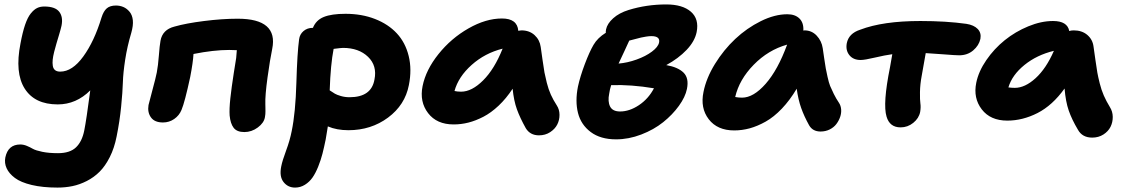

<svg xmlns="http://www.w3.org/2000/svg" viewBox="-20 -580 5060 861"><path d="M237.8 261.2Q171.4 261.2 122.3 249.5Q73.2 237.8 46.9 218Q20.5 198.2 9.8 174.8Q-1 151.4 3.9 126Q16.1 67.9 70.8 67.9Q85.4 67.9 100.1 74Q114.7 80.1 127.4 87.4Q140.1 94.7 169.7 100.8Q199.2 106.9 240.2 106.9Q293.5 106.9 320.8 80.8Q348.1 54.7 357.9 4.9Q367.2 -41 384.8 -174.8Q321.8 -111.8 238.8 -111.8Q135.7 -111.8 90.8 -182.6Q45.9 -253.4 71.8 -384.8Q81.1 -435.1 92.5 -468.8Q104 -502.4 118.2 -519.8Q132.3 -537.1 146.2 -543.9Q160.2 -550.8 178.2 -550.8Q227.5 -550.8 245.6 -527.3Q263.7 -503.9 255.9 -464.8Q252.4 -449.2 245.6 -426.5Q238.8 -403.8 233.4 -385.7Q228 -367.7 222.9 -347.4Q217.8 -327.1 216.3 -312.3Q214.8 -297.4 216.8 -284.7Q218.8 -272 227.1 -265.4Q235.4 -258.8 250 -258.8Q304.2 -258.8 353.5 -326.7Q402.8 -394.5 435.1 -501Q444.3 -530.3 459 -542.7Q473.6 -555.2 500 -555.2Q517.6 -555.2 533.2 -548.6Q548.8 -542 561 -527.3Q573.2 -512.7 575.7 -489.3Q578.1 -465.8 568.8 -433.1Q550.3 -371.1 541.3 -312Q532.2 -252.9 531 -210.4Q529.8 -168 523.2 -101.6Q516.6 -35.2 502.9 32.2Q492.7 84 472.4 124.3Q452.1 164.6 426.8 189.9Q401.4 215.3 369.1 231.7Q336.9 248 304.9 254.6Q272.9 261.2 237.8 261.2Z M1075.7 12.2Q1042.5 12.2 1027.8 -6.8Q1013.2 -25.9 1009.8 -62Q1007.8 -90.8 1012.9 -138.7Q1018.1 -186.5 1028.3 -252Q1038.6 -317.4 1039.1 -319.8Q1040.5 -342.3 1042 -355L1007.8 -356Q938 -356 847.7 -337.9Q845.7 -300.8 833 -234.9Q808.6 -121.6 793.9 -86.9Q783.7 -62 761.2 -46.4Q738.8 -30.8 710.9 -30.8Q673.3 -30.8 657 -53.5Q640.6 -76.2 646 -108.9Q649.4 -124 663.8 -177Q678.2 -230 683.1 -254.9Q689 -285.6 692.4 -330.8Q695.8 -376 699.7 -397Q708.5 -447.3 762.7 -460.9Q814 -475.6 895.3 -485.8Q976.6 -496.1 1045.9 -496.1Q1137.2 -496.1 1175.8 -462.2Q1214.4 -428.2 1200.7 -360.8Q1190.9 -314 1179.7 -232.7Q1168.5 -151.4 1169.9 -112.8Q1169.9 -106.9 1170.2 -96.9Q1170.4 -86.9 1170.4 -81.3Q1170.4 -75.7 1169.9 -68.1Q1169.4 -60.5 1168 -54.2Q1163.6 -28.8 1136 -8.3Q1108.4 12.2 1075.7 12.2Z M1303.2 261.2Q1271 261.2 1251.5 236.3Q1231.9 211.4 1241.2 166Q1246.1 140.6 1262.9 95.5Q1279.8 50.3 1288.1 7.8Q1305.2 -74.2 1309.1 -209.2Q1313 -344.2 1321.3 -403.8Q1324.2 -426.3 1341.1 -440.7Q1357.9 -455.1 1382.3 -455.1H1383.3Q1397 -489.7 1431.9 -503.9Q1466.8 -518.1 1529.3 -518.1Q1602.1 -518.1 1661.6 -494.9Q1721.2 -471.7 1759.5 -430.4Q1797.9 -389.2 1812.7 -328.9Q1827.6 -268.6 1813.5 -198.2Q1796.4 -109.4 1720.2 -52.7Q1644 3.9 1542.5 3.9Q1489.7 3.9 1450.2 -13.2Q1443.8 29.3 1440.4 45.9Q1433.1 81.5 1426 109.4Q1418.9 137.2 1407 167Q1395 196.8 1381.3 216.3Q1367.7 235.8 1347.4 248.5Q1327.1 261.2 1303.2 261.2ZM1518.1 -365.2Q1510.3 -365.2 1476.1 -360.8Q1462.4 -291 1458.5 -174.8Q1473.1 -165 1481.7 -159.9Q1490.2 -154.8 1508.5 -149.4Q1526.9 -144 1547.4 -144Q1645.5 -144 1659.2 -223.1Q1671.9 -285.2 1630.4 -325.2Q1588.9 -365.2 1518.1 -365.2Z M2014.2 -22Q1938.5 -22 1899.7 -72.8Q1860.8 -123.5 1875 -193.8Q1889.6 -266.6 1946.3 -337.4Q2002.9 -408.2 2080.8 -452.6Q2158.7 -497.1 2231 -497.1Q2299.8 -497.1 2304.2 -441.9Q2314 -443.8 2317.9 -443.8Q2354 -443.8 2377.2 -422.6Q2400.4 -401.4 2404.8 -369.1Q2407.2 -353 2412.8 -312.3Q2418.5 -271.5 2421.6 -254.9Q2424.8 -238.3 2432.1 -208.7Q2439.5 -179.2 2450.2 -155.5Q2460.9 -131.8 2477.1 -106.9Q2488.8 -88.9 2489 -65.4Q2489.3 -42 2479 -21.7Q2468.8 -1.5 2447 12.7Q2425.3 26.9 2397 26.9Q2357.4 26.9 2337.9 -4.9Q2312 -51.3 2298.1 -89.6Q2284.2 -127.9 2278.8 -182.1Q2250 -138.2 2216.1 -106.2Q2182.1 -74.2 2147.7 -56.4Q2113.3 -38.6 2080.6 -30.3Q2047.9 -22 2014.2 -22ZM2047.9 -168.9Q2095.7 -168.9 2146.5 -219.5Q2197.3 -270 2233.9 -361.8Q2154.3 -341.8 2095 -288.8Q2035.6 -235.8 2018.1 -171.9Q2031.2 -168.9 2047.9 -168.9Z M2742.7 44.9Q2672.9 44.9 2629.2 12.2Q2585.4 -20.5 2572 -73.2Q2558.6 -126 2571.8 -191.9Q2581.5 -236.8 2602.5 -292.5Q2623.5 -348.1 2641.6 -378.9Q2659.7 -410.2 2696.8 -433.1Q2695.8 -437.5 2697.8 -448.2Q2703.1 -474.1 2729.7 -498Q2756.3 -522 2798.8 -535.2Q2879.4 -560.1 2967.8 -560.1Q3041 -560.1 3078.4 -527.3Q3115.7 -494.6 3104 -436Q3095.7 -395 3059.1 -356.4Q3022.5 -317.9 2967.8 -288.1Q3020.5 -278.8 3045.4 -254.2Q3070.3 -229.5 3060.5 -181.2Q3053.2 -145 3024.4 -105.2Q2995.6 -65.4 2953.9 -32Q2912.1 1.5 2855.7 23.2Q2799.3 44.9 2742.7 44.9ZM2900.9 -418Q2890.6 -418 2877 -415.8Q2863.3 -413.6 2854.7 -411.6Q2846.2 -409.7 2827.1 -404.5Q2808.1 -399.4 2801.8 -397.9Q2796.4 -384.8 2779.8 -350.1Q2763.2 -315.4 2753.9 -294.9Q2793.9 -298.3 2834.7 -313Q2875.5 -327.6 2903.3 -348.4Q2931.2 -369.1 2935.5 -389.2Q2938.5 -403.8 2929.7 -410.9Q2920.9 -418 2900.9 -418ZM2711.9 -160.2Q2704.6 -125 2715.8 -102.5Q2727.1 -80.1 2760.7 -80.1Q2802.7 -80.1 2845.2 -108.4Q2887.7 -136.7 2912.6 -184.1Q2809.6 -201.2 2720.7 -198.2Q2714.4 -178.7 2711.9 -160.2Z M3272.5 4.9Q3196.8 4.9 3158.2 -45.4Q3119.6 -95.7 3134.8 -168Q3147 -229.5 3186 -293Q3225.1 -356.4 3277.1 -405.3Q3329.1 -454.1 3391.6 -485.1Q3454.1 -516.1 3510.7 -516.1Q3545.4 -516.1 3564.9 -497.1Q3584.5 -478 3582.5 -442.9L3587.4 -443.8Q3620.1 -443.8 3642.3 -420.2Q3664.6 -396.5 3669.4 -363.8Q3670.9 -353.5 3676 -318.6Q3681.2 -283.7 3683.1 -273.2Q3685.1 -262.7 3690.9 -235.8Q3696.8 -209 3702.6 -194.6Q3708.5 -180.2 3719 -158.9Q3729.5 -137.7 3742.7 -118.2Q3750.5 -106.4 3752 -89.6Q3753.4 -72.8 3747.6 -55.7Q3741.7 -38.6 3730.5 -23.7Q3719.2 -8.8 3700.7 0.5Q3682.1 9.8 3659.7 9.8Q3624.5 9.8 3608.4 -18.1Q3585.9 -58.6 3572.8 -95.7Q3559.6 -132.8 3552.7 -182.1Q3522 -130.4 3486.1 -92.8Q3450.2 -55.2 3413.6 -34.7Q3377 -14.2 3342.3 -4.6Q3307.6 4.9 3272.5 4.9ZM3307.6 -142.1Q3358.9 -142.1 3413.6 -204.3Q3468.3 -266.6 3509.8 -379.9Q3424.8 -356 3359.9 -289.6Q3294.9 -223.1 3276.9 -145Q3291.5 -142.1 3307.6 -142.1Z M4018.6 -8.8Q3969.7 -8.8 3955.6 -57.1Q3938 -114.7 3971.2 -278.8Q3979.5 -324.7 3981.4 -336.9Q3948.7 -332.5 3903.3 -321.8Q3857.9 -311 3839.4 -311Q3806.2 -311 3788.8 -332.8Q3771.5 -354.5 3777.3 -386.2Q3786.1 -430.2 3837.4 -446.8Q3939.5 -485.8 4107.4 -485.8Q4222.7 -485.8 4313.5 -473.1Q4347.2 -467.8 4364.3 -450.2Q4381.3 -432.6 4376.5 -405.8Q4370.1 -376 4344.2 -354Q4318.4 -332 4281.2 -332Q4265.6 -332 4212.9 -336.2Q4160.2 -340.3 4131.3 -341.8Q4118.2 -266.1 4113.3 -240.2Q4106 -202.1 4105.5 -166.7Q4105 -131.3 4107.4 -115.7Q4109.9 -100.1 4106.4 -78.1Q4100.6 -49.3 4075.4 -29.1Q4050.3 -8.8 4018.6 -8.8Z M4497.1 -39.1Q4421.4 -39.1 4382.6 -89.6Q4343.8 -140.1 4357.9 -209Q4368.2 -259.8 4403.1 -310.5Q4438 -361.3 4485.6 -399.7Q4533.2 -438 4591.1 -461.9Q4648.9 -485.8 4702.1 -485.8Q4766.6 -485.8 4774.9 -440.9Q4783.7 -443.8 4794.9 -443.8Q4832 -443.8 4856 -423.3Q4879.9 -402.8 4883.8 -371.1Q4886.7 -351.1 4892.1 -312.3Q4897.5 -273.4 4900.9 -254.4Q4904.3 -235.4 4911.6 -206.1Q4918.9 -176.8 4929.9 -151.6Q4940.9 -126.5 4957 -100.1Q4969.7 -80.1 4970 -55.9Q4970.2 -31.7 4960 -11.2Q4949.7 9.3 4928 23.2Q4906.2 37.1 4877.9 37.1Q4833.5 37.1 4814 2Q4786.6 -43.9 4772.7 -84Q4758.8 -124 4753.9 -183.1Q4699.7 -107.4 4632.8 -73.2Q4565.9 -39.1 4497.1 -39.1ZM4530.8 -186Q4576.2 -186 4623.8 -229.2Q4671.4 -272.5 4706.1 -352.1Q4629.4 -333.5 4574 -288.6Q4518.6 -243.7 4502 -188Q4517.6 -186 4530.8 -186Z"/></svg>

Font: Shantell Sans Irregular
Style: Bold Italic
Weight: 700
Italic angle: -11.31°
Designer: Stephen Nixon, Anya Danilova, Shantell Martin
Foundry: Arrow Type
Version: Version 1.006;[9816181b4]